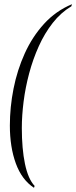

<svg xmlns="http://www.w3.org/2000/svg" viewBox="-20 -773 363 915"><path d="M142 122Q84 84 55.5 6Q27 -72 27 -175Q27 -262 44.5 -350.5Q62 -439 98 -518.5Q134 -598 190 -659.5Q246 -721 323 -753L320 -743Q270 -713 231.5 -664Q193 -615 165 -553Q137 -491 119 -423.5Q101 -356 92.5 -289Q84 -222 84 -163Q84 -64 99 8Q114 80 145 113Z"/></svg>

Font: Noto Serif Display ExtraCondensed Light
Style: Italic
Weight: 300
Width: 2
Italic angle: -12°
Designer: Monotype Design Team
Foundry: Monotype Imaging Inc.
Version: Version 2.009